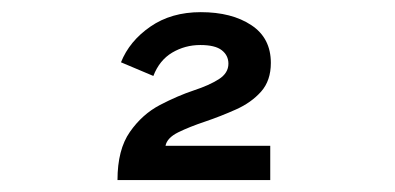

<svg xmlns="http://www.w3.org/2000/svg" viewBox="-20 -897 656 319"><path d="M175.2 -597.8Q175.2 -648.4 195.8 -677.8Q216.2 -707.1 245.8 -722.6Q275.4 -738 302.5 -747Q327.2 -755.1 343.4 -765.3Q359.5 -775.5 359.5 -791.2Q359.5 -805 348.4 -813.6Q337.4 -822.2 312.8 -822.2Q287.5 -822.2 266.1 -809.6Q244.8 -796.9 234.8 -770.8L181 -793.5Q195.1 -828.8 229.9 -852.8Q264.6 -876.8 313.5 -876.8Q365.1 -876.8 397.6 -855.2Q430 -833.8 430 -792.5Q430 -763.1 413.8 -744.8Q397.5 -726.5 372.2 -715.2Q347 -703.9 320.8 -695Q294.5 -686.2 276 -677.1Q257.5 -667.9 255 -654.8H429V-597.8Z"/></svg>

Font: Overpass Mono Light
Style: Regular
Weight: 300
Monospace: yes
Designer: Delve Withrington, Dave Bailey
Foundry: Delve Fonts LLC
Version: Version 4.000